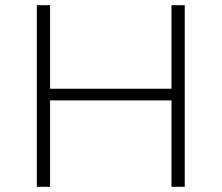

<svg xmlns="http://www.w3.org/2000/svg" viewBox="-20 -720 854 740"><path d="M692 -700V0H641V-333H173V0H122V-700H173V-378H641V-700Z"/></svg>

Font: Idrija Light
Style: Regular
Weight: 300
Designer: Julieta Ulanovsky
Foundry: Julieta Ulanovsky
Version: Version 7.200